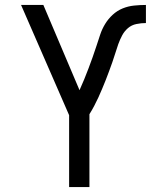

<svg xmlns="http://www.w3.org/2000/svg" viewBox="-20 -755 640 775"><path d="M259 0V-290L65 -735H155L301 -391Q311 -413 320 -435Q329 -457 337.5 -479.5Q346 -502 354 -524.5Q362 -547 369.5 -570Q377 -593 384.5 -615.5Q392 -638 404.5 -658.5Q417 -679 435 -695.5Q453 -712 475 -721Q497 -730 521 -732.5Q545 -735 569 -735V-662Q550 -662 530.5 -658Q511 -654 496.5 -641.5Q482 -629 473 -612Q464 -595 457.5 -577Q451 -559 445.5 -540.5Q440 -522 433.5 -504Q427 -486 420.5 -468Q414 -450 407 -432.5Q400 -415 392.5 -397Q385 -379 377 -361.5Q369 -344 360 -327Q351 -310 341 -294V0Z"/></svg>

Font: Iosevka Custom Extended
Style: Regular
Weight: 400
Width: 7
Monospace: yes
Designer: Belleve Invis
Foundry: Belleve Invis
Version: Version 11.2.4; ttfautohint (v1.8.4)